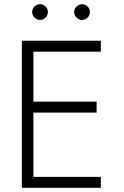

<svg xmlns="http://www.w3.org/2000/svg" viewBox="-20 -894 590 914"><path d="M333 -837C333 -816 351 -799 371 -799C391 -799 408 -816 408 -837C408 -857 391 -874 371 -874C351 -874 333 -857 333 -837ZM133 -837C133 -816 151 -799 171 -799C191 -799 208 -816 208 -837C208 -857 191 -874 171 -874C151 -874 133 -857 133 -837ZM84 -700V0H460V-52H139V-358H440V-410H139V-648H460V-700Z"/></svg>

Font: Jost Light
Style: Regular
Weight: 300
Version: Version 3.710